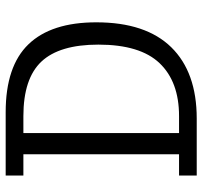

<svg xmlns="http://www.w3.org/2000/svg" viewBox="-38 -668 707 670"><g transform="rotate(-90 315.0 -333.5)"><path d="M37 -61.7H111.1V-604.9H37V-666.7H258Q418.5 -666.7 495.1 -587Q571.6 -507.4 571.6 -350.6Q571.6 -177.8 484.6 -88.9Q397.5 0 235.8 0H37ZM185.2 -61.7H244.4Q364.2 -61.7 429 -129.6Q493.8 -197.5 493.8 -343.2Q493.8 -479 434.6 -542Q375.3 -604.9 244.4 -604.9H185.2Z"/></g></svg>

Font: Slabo 27px
Style: Regular
Weight: 400
Version: Version 1.02 Build 003a